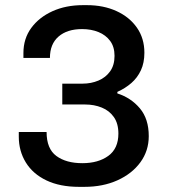

<svg xmlns="http://www.w3.org/2000/svg" viewBox="-20 -716 655 746"><path d="M287 10Q213 10 160.5 -15Q108 -40 80.5 -84.5Q53 -129 53 -185V-203H161Q161 -138 199 -110Q237 -82 300 -82Q362 -82 401 -110.5Q440 -139 440 -197Q440 -236 422.5 -261Q405 -286 375.5 -298Q346 -310 311 -310H222V-391H301Q334 -391 362.5 -403Q391 -415 408 -439Q425 -463 425 -499Q425 -534 408 -557Q391 -580 362.5 -591.5Q334 -603 299 -603Q241 -603 207.5 -574Q174 -545 174 -491H71V-510Q71 -566 101.5 -607.5Q132 -649 184 -672.5Q236 -696 302 -696H318Q382 -696 432.5 -673Q483 -650 512 -608.5Q541 -567 541 -511Q541 -472 527.5 -443Q514 -414 490.5 -393.5Q467 -373 436 -359V-353Q489 -336 523.5 -295Q558 -254 558 -187Q558 -130 525.5 -85.5Q493 -41 436.5 -15.5Q380 10 308 10Z"/></svg>

Font: Chivo Medium
Style: Regular
Weight: 500
Designer: Hector Gatti
Foundry: Omnibus-Type
Version: Version 2.002